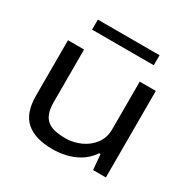

<svg xmlns="http://www.w3.org/2000/svg" viewBox="-160 -850 1002 1013"><g transform="rotate(30 341.5 -344.0)"><path d="M287 12Q181 12 126 -35.5Q71 -83 71 -190V-527H169V-208Q169 -165 179.5 -138Q190 -111 210.5 -96.5Q231 -82 258 -77Q285 -72 317 -72Q365 -72 409 -92Q453 -112 480.5 -149Q508 -186 508 -236V-527H606V0H528L520 -93H512Q483 -51 445 -28.5Q407 -6 366 3Q325 12 287 12ZM153 -639V-700H529V-639Z"/></g></svg>

Font: Archivo Expanded
Style: Regular
Weight: 400
Width: 7
Designer: Hector Gatti
Foundry: Omnibus-Type
Version: Version 2.001